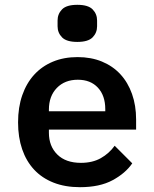

<svg xmlns="http://www.w3.org/2000/svg" viewBox="-20 -765 640 797"><path d="M312 12Q250 12 202 -7Q154 -26 121.5 -61Q89 -96 72 -145.5Q55 -195 55 -257Q55 -320 72.5 -370Q90 -420 122 -455Q154 -490 199.5 -509Q245 -528 302 -528Q358 -528 403 -509.5Q448 -491 479.5 -457Q511 -423 528 -375Q545 -327 545 -269V-227H183V-214Q183 -158 218 -123.5Q253 -89 316 -89Q364 -89 398.5 -108.5Q433 -128 456 -160L529 -87Q501 -46 447.5 -17Q394 12 312 12ZM303 -434Q249 -434 216 -400Q183 -366 183 -310V-303H417V-312Q417 -368 386.5 -401Q356 -434 303 -434ZM301 -591Q256 -591 237.5 -610Q219 -629 219 -656V-680Q219 -707 237.5 -726Q256 -745 301 -745Q346 -745 364.5 -726Q383 -707 383 -680V-656Q383 -629 364.5 -610Q346 -591 301 -591Z"/></svg>

Font: IBM Plex Mono SmBld
Style: Regular
Weight: 600
Monospace: yes
Designer: Mike Abbink, Paul van der Laan, Pieter van Rosmalen
Foundry: Bold Monday
Version: Version 2.3